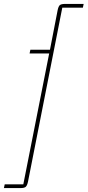

<svg xmlns="http://www.w3.org/2000/svg" viewBox="-82 -760 447 980"><path d="M236 -721 61 167Q57 186 50 193Q43 200 22 200H-62L-58 181H37L169 -487H69L73 -506H173L212 -707Q216 -727 223 -733.5Q230 -740 251 -740H345L341 -721Z"/></svg>

Font: IBM Plex Sans Thin
Style: Italic
Weight: 250
Italic angle: -11.31°
Designer: Mike Abbink, Paul van der Laan, Pieter van Rosmalen
Foundry: Bold Monday
Version: Version 3.201